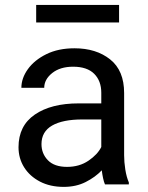

<svg xmlns="http://www.w3.org/2000/svg" viewBox="-20 -729 584 759"><path d="M395 0Q390.6 -9.8 387.5 -24.7Q384.3 -39.6 382.3 -55.7Q356.9 -28.8 318.8 -9.5Q280.8 9.8 231.9 9.8Q178.2 9.8 137.9 -11.2Q97.7 -32.2 75.4 -67.6Q53.2 -103 53.2 -147Q53.2 -231.9 117.7 -276.1Q182.1 -320.3 291 -320.3H380.4V-362.3Q380.4 -409.2 352.3 -437.3Q324.2 -465.3 269 -465.3Q217.8 -465.3 186.3 -440.2Q154.8 -415 154.8 -381.8H64.5Q64.5 -419.9 90.3 -455.8Q116.2 -491.7 163.3 -514.9Q210.4 -538.1 274.4 -538.1Q360.4 -538.1 415.5 -494.1Q470.7 -450.2 470.7 -361.3V-115.2Q470.7 -88.9 475.3 -59.1Q480 -29.3 489.3 -7.8V0ZM245.1 -69.3Q293.9 -69.3 329.8 -93.8Q365.7 -118.2 380.4 -147.9V-256.8H305.7Q228 -256.8 186 -232.7Q144 -208.5 144 -159.2Q144 -121.6 169.4 -95.5Q194.8 -69.3 245.1 -69.3ZM450.7 -709.5V-640.1H123V-709.5Z"/></svg>

Font: Vazirmatn RD FD
Style: Regular
Weight: 400
Designer: Saber Rastikerdar
Foundry: Saber Rastikerdar
Version: Version 33.003